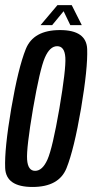

<svg xmlns="http://www.w3.org/2000/svg" viewBox="-24 -721 358 744"><path d="M102 3.5Q204.5 3.5 233.8 -69.5Q263 -142.5 290 -300Q316.5 -457 313.8 -530.8Q311 -604.5 208.5 -604.5Q105.5 -604.5 76 -531Q46.5 -457.5 19.5 -300Q-7 -143.5 -4 -70Q-1 3.5 102 3.5ZM112 -59Q84 -59 81 -102.8Q78 -146.5 104 -300Q130.5 -453 149.8 -497.5Q169 -542 197.5 -542Q226.5 -542 229.2 -497.8Q232 -453.5 206 -300Q179.5 -147 160 -103Q140.5 -59 112 -59ZM133 -623.5H178L222.5 -677.5L248.5 -623.5H293L254 -701H198.5Z"/></svg>

Font: Anybody ExtraCondensed
Style: Italic
Weight: 400
Width: 2
Italic angle: -10°
Version: Version 1.113;gftools[0.9.25]